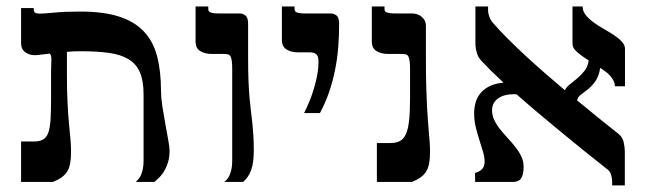

<svg xmlns="http://www.w3.org/2000/svg" viewBox="-20 -560 2007 591"><path d="M502 -96.2Q502 -77.1 497.6 -62Q493.2 -46.9 486.6 -35.2Q480 -23.4 471.4 -14.9Q462.9 -6.3 455.1 0H397.9Q402.3 -3.9 406.7 -9.3Q411.1 -14.6 414.3 -22.2Q417.5 -29.8 419.7 -40.3Q421.9 -50.8 421.9 -64.9V-269.5Q421.9 -311.5 410.6 -337.4Q399.4 -363.3 375.7 -377.7Q352.1 -392.1 315.4 -397.2Q278.8 -402.3 228 -402.3Q218.3 -402.3 207.8 -401.9Q197.3 -401.4 186 -400.4V-330.1Q186 -278.3 188 -241.9Q189.9 -205.6 192.4 -179Q194.8 -152.3 196.8 -132.3Q198.7 -112.3 198.7 -93.3Q198.7 -72.3 196 -57.4Q193.4 -42.5 186.8 -32Q180.2 -21.5 169.4 -13.9Q158.7 -6.3 143.1 0H44.9V-124.5H85.4Q103 -124.5 113.5 -131.1Q124 -137.7 129.2 -153.1Q134.3 -168.5 135.7 -194.3Q137.2 -220.2 137.2 -259.3V-339.4Q137.2 -351.1 137.7 -360.1Q138.2 -369.1 138.2 -376Q138.2 -382.8 137.2 -387.7Q136.2 -392.6 132.8 -395Q117.2 -393.1 108.6 -392.1Q100.1 -391.1 95.5 -390.6Q90.8 -390.1 89.4 -390.1Q87.9 -390.1 87.4 -390.1Q70.3 -390.1 57.6 -399.4Q44.9 -408.7 44.9 -427.2V-535.2H84V-529.8Q84 -524.4 87.9 -521.2Q91.8 -518.1 104 -518.1Q114.3 -518.1 147 -521.2Q179.7 -524.4 228 -524.4Q298.8 -524.4 346.4 -509Q394 -493.7 422.9 -463.1Q451.7 -432.6 463.6 -386.7Q475.6 -340.8 475.6 -279.8Q475.6 -260.3 479.7 -233.2Q483.9 -206.1 488.8 -179.2Q493.7 -152.3 497.8 -129.6Q502 -106.9 502 -96.2Z M761.2 -96.2Q761.2 -58.1 752.7 -35.4Q744.1 -12.7 728 0H670.9Q675.3 -3.9 679.7 -9.3Q684.1 -14.6 687.3 -22.2Q690.4 -29.8 692.6 -40.3Q694.8 -50.8 694.8 -64.9V-344.2Q694.8 -361.3 693.6 -371.3Q692.4 -381.3 689.5 -386.5Q686.5 -391.6 681.2 -392.8Q675.8 -394 667 -394H631.3Q610.8 -394 596.4 -402.8Q582 -411.6 582 -432.1V-540H621.1V-531.7Q621.1 -528.8 622.3 -526.4Q623.5 -523.9 627.2 -522.2Q630.9 -520.5 637.5 -519.5Q644 -518.6 654.8 -518.6H717.8Q727.1 -518.6 735.4 -512.5Q743.7 -506.3 743.7 -486.8V-378.9Q743.7 -340.8 744.9 -312Q746.1 -283.2 748 -260.3Q750 -237.3 752.4 -218.3Q754.9 -199.2 756.8 -180.7Q758.8 -162.1 760 -141.8Q761.2 -121.6 761.2 -96.2Z M916 -211.9Q932.6 -245.6 941.7 -272.9Q950.7 -300.3 954.8 -320.6Q959 -340.8 959.7 -353.8Q960.4 -366.7 960.4 -371.1Q960.4 -385.7 954.3 -392.3Q948.2 -398.9 932.6 -398.9H897Q876.5 -398.9 862.1 -407.7Q847.7 -416.5 847.7 -437V-540H886.7V-531.7Q886.7 -528.8 887.9 -526.4Q889.2 -523.9 892.8 -522.2Q896.5 -520.5 903.1 -519.5Q909.7 -518.6 920.4 -518.6H998Q1007.3 -518.6 1015.6 -512.5Q1023.9 -506.3 1023.9 -486.8Q1023.9 -449.2 1021 -413.6Q1018.1 -377.9 1011.2 -344Q1004.4 -310.1 993.2 -277.1Q981.9 -244.1 964.8 -211.9Z M1303.7 -93.3Q1303.7 -72.3 1301 -57.4Q1298.3 -42.5 1291.7 -32Q1285.2 -21.5 1274.4 -13.9Q1263.7 -6.3 1248 0H1140.1V-119.6H1180.7Q1198.2 -119.6 1210.2 -125.5Q1222.2 -131.3 1229.2 -146.7Q1236.3 -162.1 1239.3 -189.2Q1242.2 -216.3 1242.2 -259.3V-344.2Q1242.2 -361.3 1241 -371.3Q1239.7 -381.3 1236.8 -386.5Q1233.9 -391.6 1228.5 -392.8Q1223.1 -394 1214.4 -394H1173.8Q1153.3 -394 1138.9 -402.8Q1124.5 -411.6 1124.5 -432.1V-540H1163.6V-531.7Q1163.6 -528.8 1164.8 -526.4Q1166 -523.9 1169.7 -522.2Q1173.3 -520.5 1179.9 -519.5Q1186.5 -518.6 1197.3 -518.6H1248.5Q1255.4 -518.6 1262.9 -516.4Q1270.5 -514.2 1276.6 -509.5Q1282.7 -504.9 1286.9 -497.6Q1291 -490.2 1291 -480.5V-378.9Q1291 -331.1 1292 -295.2Q1293 -259.3 1294.4 -232.2Q1295.9 -205.1 1297.4 -185.3Q1298.8 -165.5 1300.3 -149.7Q1301.8 -133.8 1302.7 -120.6Q1303.7 -107.4 1303.7 -93.3Z M1462.4 -372.1Q1451.7 -383.3 1447.5 -398.2Q1443.4 -413.1 1443.4 -427.2V-540H1482.4V-526.9Q1482.4 -519.5 1486.1 -509Q1489.7 -498.5 1495.1 -492.2Q1516.1 -467.8 1542.2 -441.7Q1568.4 -415.5 1597.4 -388.7Q1626.5 -361.8 1657.2 -335Q1688 -308.1 1718.8 -282.2Q1723.6 -292.5 1734.9 -301Q1746.1 -309.6 1757.8 -319.6Q1769.5 -329.6 1779.5 -342.3Q1789.6 -355 1792 -374Q1771.5 -386.7 1756.8 -399.4Q1742.2 -412.1 1742.2 -424.8V-540H1773.4Q1773.4 -525.4 1783.2 -513.4Q1793 -501.5 1807.4 -491Q1821.8 -480.5 1838.6 -470.9Q1855.5 -461.4 1869.9 -451.9Q1884.3 -442.4 1894 -431.9Q1903.8 -421.4 1903.8 -409.7V-294.4H1872.6Q1872.6 -304.2 1867.9 -312.7Q1863.3 -321.3 1856.7 -328.4Q1850.1 -335.4 1842 -341.1Q1834 -346.7 1827.6 -351.1Q1823.2 -324.7 1812.5 -309.8Q1801.8 -294.9 1790 -285.4Q1778.3 -275.9 1768.3 -268.8Q1758.3 -261.7 1756.3 -251Q1792.5 -221.2 1825.2 -194.8Q1857.9 -168.5 1884.3 -147.5Q1896.5 -137.7 1899.9 -121.8Q1903.3 -106 1903.3 -92.3V10.7H1864.3V-2.4Q1864.3 -9.8 1861.3 -20.8Q1858.4 -31.7 1851.6 -37.1Q1815.4 -65.4 1778.6 -95.2Q1741.7 -125 1705.6 -154.8Q1669.4 -184.6 1635.3 -213.4Q1601.1 -242.2 1570.3 -269.5Q1567.9 -270 1565.2 -270Q1562.5 -270 1560.1 -270Q1547.4 -270 1535.6 -267.1Q1523.9 -264.2 1514.6 -258.1Q1505.4 -252 1500 -242.7Q1494.6 -233.4 1494.6 -220.7Q1494.6 -204.6 1501.7 -189.9Q1508.8 -175.3 1519.8 -161.6Q1530.8 -147.9 1543.2 -134.5Q1555.7 -121.1 1566.7 -107.2Q1577.6 -93.3 1584.7 -78.4Q1591.8 -63.5 1591.8 -46.9Q1591.8 -23.4 1584.5 -11.7Q1577.1 0 1559.1 0H1442.4V-27.8Q1471.7 -35.6 1471.7 -61.5Q1471.7 -76.7 1466.6 -93.5Q1461.4 -110.4 1455.6 -128.9Q1449.7 -147.5 1444.6 -168Q1439.5 -188.5 1439.5 -211.9Q1439.5 -229 1444.1 -244.9Q1448.7 -260.7 1459.2 -273.4Q1469.7 -286.1 1487.1 -294.7Q1504.4 -303.2 1529.8 -305.7Q1509.8 -324.2 1492.9 -340.8Q1476.1 -357.4 1462.4 -372.1Z"/></svg>

Font: Arian AMU Serif
Style: Bold
Weight: 700
Designer: Ruben Hakobyan (Tarumian)
Foundry: Ruben Hakobyan (Tarumian)
Version: Version 1.002